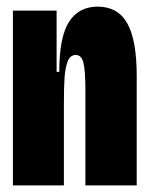

<svg xmlns="http://www.w3.org/2000/svg" viewBox="-20 -560 451 580"><path d="M19 -323V-528H151V-343H159Q159 -448 188.5 -494Q218 -540 275 -540Q336 -540 364.5 -489.5Q393 -439 393 -330V0H238V-288Q238 -347 232 -370.5Q226 -394 209 -394Q192 -394 184.5 -374.5Q177 -355 175 -325.5Q173 -296 173 -244V0H19Z"/></svg>

Font: Bricolage Grotesque 96pt Condensed ExBd
Style: Regular
Weight: 800
Width: 3
Designer: Mathieu Triay
Foundry: Atelier Triay
Version: Version 1.001;Glyphs 3.2 (3207)